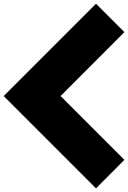

<svg xmlns="http://www.w3.org/2000/svg" viewBox="-20 -820 694 1040"><path d="M308.1 -299.8 653.8 45.9 500 200.2 0 -299.8 500 -799.8 653.8 -646Z"/></svg>

Font: Web Symbols
Style: Regular
Weight: 400
Designer: Igor Kiselev
Foundry: Just Be Nice studio
Version: Version 1.000;PS 001.001;hotconv 1.0.56